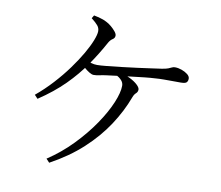

<svg xmlns="http://www.w3.org/2000/svg" viewBox="-86 -881 1172 1018"><g transform="rotate(10 500.0 -372.0)"><path d="M223.4 14Q296.7 -34.4 356.8 -96.6Q417 -158.9 460.7 -223.1Q504.4 -287.3 527.9 -343.5Q551.4 -399.7 551.4 -435.9Q551.4 -452.4 539.7 -465.2Q528 -477.9 509.2 -487.9L524.7 -503.1Q556.7 -497.1 582.8 -484.2Q608.8 -471.3 624.5 -456.7Q640.2 -442.1 640.2 -431.2Q640.2 -418.3 630.6 -410Q620.9 -401.7 615 -385.3Q585.8 -306.5 535.8 -230.6Q485.7 -154.7 412.9 -87.8Q340 -20.9 241.1 32.9ZM103.7 -308.8Q151.3 -348.3 193.1 -394.1Q235 -439.9 268.5 -486Q302 -532 326.1 -573.6Q350.1 -615.2 363.1 -648.2Q376 -681.1 376 -698.9Q376 -716.1 364.7 -729.5Q353.3 -743 330.1 -760.9L340 -777.5Q360 -773.7 378 -768.3Q395.9 -763 408.3 -756.4Q422.7 -749.5 437 -737.4Q451.3 -725.2 461.1 -713.1Q470.8 -701.1 470.8 -691.9Q470.8 -678.5 459.1 -671.3Q447.4 -664.2 438.5 -648.9Q402.9 -583.3 359.9 -521.2Q316.9 -459 259.4 -401.4Q201.8 -343.7 121.2 -290.1ZM392.4 -466.4Q382.1 -466.4 368 -475.1Q353.8 -483.9 340.2 -495.9Q326.6 -507.8 316.6 -517.7L332 -540.6Q354.3 -530.6 369.7 -526.1Q385.1 -521.6 401 -521.6Q417.9 -521.6 452.3 -525Q486.7 -528.4 529.5 -533.4Q572.4 -538.4 614.6 -543.9Q656.9 -549.4 691.3 -554.4Q725.7 -559.4 742.3 -561.6Q764.1 -565 775.8 -569.4Q787.4 -573.9 794.5 -577.6Q801.5 -581.3 810.8 -581.3Q828.3 -581.3 847 -574.6Q865.8 -567.9 879.1 -557.4Q892.4 -546.9 892.4 -534.1Q892.4 -521.6 885.5 -514.2Q878.5 -506.8 853.5 -506.8Q838.8 -506.8 815.1 -507Q791.4 -507.1 765.1 -507.1Q738.8 -507.1 715.2 -505.1Q692.9 -504.1 659.6 -500.5Q626.2 -496.8 589 -492.3Q551.7 -487.8 517.7 -483.7Q483.7 -479.6 459.9 -476.4Q440.9 -474 423.7 -470.2Q406.4 -466.4 392.4 -466.4Z"/></g></svg>

Font: Noto Serif KR ExtraLight
Style: Regular
Weight: 200
Designer: Ryoko NISHIZUKA 西塚涼子 (kana & ideographs); Frank Grießhammer (Latin, Greek & Cyrillic); Wenlong ZHANG 张文龙 (bopomofo); San
Foundry: Adobe
Version: Version 2.002-H1;hotconv 1.1.0;makeotfexe 2.6.0